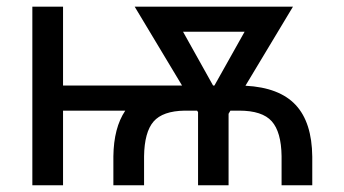

<svg xmlns="http://www.w3.org/2000/svg" viewBox="-20 -548 1017 568"><path d="M315.4 0V-85.4Q316.4 -169.9 350.6 -220.7H166.5V0H75.7V-528.3H166.5V-294.9H518.6L378.4 -528.3H846.7L706.1 -294.4Q806.6 -289.1 854.7 -237.5Q902.8 -186 903.8 -84.5V0H813V-86.4Q812 -157.7 783.9 -189.2Q755.9 -220.7 687.5 -220.7H661.6L656.2 -211.4V0H565.9V-216.3L563 -220.7H526.4Q461.4 -219.7 434.3 -188.5Q407.2 -157.2 406.2 -85.4V0ZM610.4 -294.9H614.3L703.6 -454.1H521.5Z"/></svg>

Font: Roboto
Style: Regular
Weight: 400
Designer: Google
Version: Version 2.001047; 2015